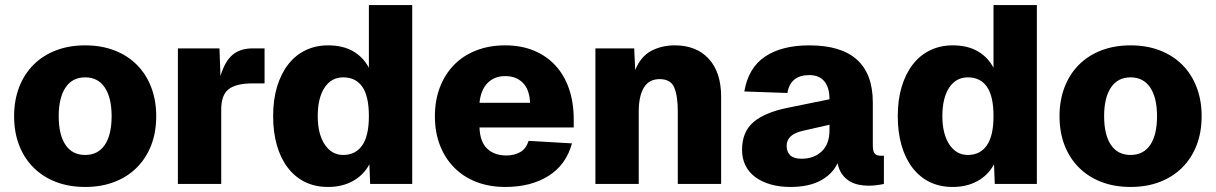

<svg xmlns="http://www.w3.org/2000/svg" viewBox="-20 -730 4825 762"><path d="M318 12Q254 12 202 -8Q150 -28 113 -65Q76 -102 56 -153.5Q36 -205 36 -269Q36 -332 56 -384Q76 -436 113 -473Q150 -510 202 -530Q254 -550 318 -550Q382 -550 434 -530Q486 -510 523 -473Q560 -436 580 -384Q600 -332 600 -269Q600 -205 580 -153.5Q560 -102 523 -65Q486 -28 434 -8Q382 12 318 12ZM318 -115Q369 -115 396 -155Q423 -195 423 -269Q423 -342 396 -382.5Q369 -423 318 -423Q267 -423 240 -382.5Q213 -342 213 -269Q213 -195 240 -155Q267 -115 318 -115Z M686 0V-538H851L855 -428Q872 -486 902.5 -512Q933 -538 983 -538H1030V-399H982Q918 -399 888 -376.5Q858 -354 858 -295V0Z M1282 12Q1231 12 1191 -7.5Q1151 -27 1122.5 -64Q1094 -101 1079 -153Q1064 -205 1064 -269Q1064 -334 1079.5 -385.5Q1095 -437 1123.5 -474Q1152 -511 1192.5 -530.5Q1233 -550 1282 -550Q1341 -550 1381.5 -526.5Q1422 -503 1444 -461V-710H1616V0H1449L1446 -78Q1423 -35 1380.5 -11.5Q1338 12 1282 12ZM1342 -115Q1391 -115 1417.5 -153Q1444 -191 1444 -269Q1444 -348 1418 -385.5Q1392 -423 1342 -423Q1295 -423 1268 -382Q1241 -341 1241 -269Q1241 -199 1268.5 -157Q1296 -115 1342 -115Z M1986 12Q1922 12 1870.5 -8Q1819 -28 1782.5 -65Q1746 -102 1726 -153.5Q1706 -205 1706 -269Q1706 -332 1726 -384Q1746 -436 1782.5 -473Q1819 -510 1870.5 -530Q1922 -550 1985 -550Q2048 -550 2098 -529.5Q2148 -509 2183.5 -471Q2219 -433 2238 -378.5Q2257 -324 2257 -256V-224H1883Q1885 -167 1913.5 -140Q1942 -113 1989 -113Q2022 -113 2045 -126.5Q2068 -140 2078 -171L2250 -161Q2227 -76 2157 -32Q2087 12 1986 12ZM2084 -322Q2081 -376 2054.5 -402Q2028 -428 1985 -428Q1942 -428 1915 -400.5Q1888 -373 1883 -322Z M2343 0V-538H2497L2501 -452Q2523 -506 2564.5 -528Q2606 -550 2658 -550Q2744 -550 2793 -496.5Q2842 -443 2842 -346V0H2670V-287Q2670 -349 2656 -382.5Q2642 -416 2598 -416Q2556 -416 2535.5 -382.5Q2515 -349 2515 -287V0Z M3117 12Q3074 12 3039 2Q3004 -8 2978.5 -26.5Q2953 -45 2939 -72.5Q2925 -100 2925 -135Q2925 -207 2970.5 -245.5Q3016 -284 3105 -302L3272 -336Q3272 -384 3251 -408Q3230 -432 3192 -432Q3117 -432 3105 -361L2934 -367Q2950 -461 3016.5 -505.5Q3083 -550 3192 -550Q3444 -550 3444 -323V-153Q3444 -128 3452 -120Q3460 -112 3475 -112H3488V0Q3480 2 3462 4.5Q3444 7 3427 7Q3408 7 3388 3Q3368 -1 3351.5 -11Q3335 -21 3322.5 -38Q3310 -55 3304 -82Q3283 -38 3236 -13Q3189 12 3117 12ZM3161 -100Q3210 -100 3241 -129Q3272 -158 3272 -213V-235L3167 -211Q3102 -197 3102 -151Q3102 -127 3116.5 -113.5Q3131 -100 3161 -100Z M3761 12Q3710 12 3670 -7.5Q3630 -27 3601.5 -64Q3573 -101 3558 -153Q3543 -205 3543 -269Q3543 -334 3558.5 -385.5Q3574 -437 3602.5 -474Q3631 -511 3671.5 -530.5Q3712 -550 3761 -550Q3820 -550 3860.5 -526.5Q3901 -503 3923 -461V-710H4095V0H3928L3925 -78Q3902 -35 3859.5 -11.5Q3817 12 3761 12ZM3821 -115Q3870 -115 3896.5 -153Q3923 -191 3923 -269Q3923 -348 3897 -385.5Q3871 -423 3821 -423Q3774 -423 3747 -382Q3720 -341 3720 -269Q3720 -199 3747.5 -157Q3775 -115 3821 -115Z M4467 12Q4403 12 4351 -8Q4299 -28 4262 -65Q4225 -102 4205 -153.5Q4185 -205 4185 -269Q4185 -332 4205 -384Q4225 -436 4262 -473Q4299 -510 4351 -530Q4403 -550 4467 -550Q4531 -550 4583 -530Q4635 -510 4672 -473Q4709 -436 4729 -384Q4749 -332 4749 -269Q4749 -205 4729 -153.5Q4709 -102 4672 -65Q4635 -28 4583 -8Q4531 12 4467 12ZM4467 -115Q4518 -115 4545 -155Q4572 -195 4572 -269Q4572 -342 4545 -382.5Q4518 -423 4467 -423Q4416 -423 4389 -382.5Q4362 -342 4362 -269Q4362 -195 4389 -155Q4416 -115 4467 -115Z"/></svg>

Font: Geist ExtBd
Style: Regular
Weight: 400
Designer: Basement.studio, Andrés Briganti, Mateo Zaragoza
Foundry: Basement.studio, Vercel, Andrés Briganti, Guido Ferreyra, Mateo Zaragoza
Version: Version 1.401